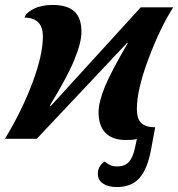

<svg xmlns="http://www.w3.org/2000/svg" viewBox="-26 -566 726 783"><path d="M-5.9 0Q63 -113.3 106 -227.5Q148.9 -341.8 148.9 -417Q148.9 -456.5 129.6 -475.3Q110.4 -494.1 74.2 -494.1Q78.6 -513.2 110.6 -529.5Q142.6 -545.9 188 -545.9Q248.5 -545.9 277.3 -519.3Q306.2 -492.7 306.2 -436Q306.2 -393.1 277.6 -323Q249 -252.9 176.8 -134.8H182.1L547.9 -536.1H680.2Q626.5 -451.2 579.3 -325.7Q532.2 -200.2 532.2 -121.1Q532.2 -81.1 550.5 -64Q568.8 -46.9 606.9 -46.9L589.8 44.9Q575.2 123.5 542.7 160.2Q510.3 196.8 450.2 196.8Q415 196.8 394 182.6Q373 168.5 373 142.1Q373 126.5 380.6 113.5Q388.2 100.6 400.9 92.8Q411.6 102.1 423.6 107.4Q435.5 112.8 452.1 112.8Q481.4 112.8 498.5 95.5Q515.6 78.1 523.9 39.1L532.2 1Q522.5 3.4 511 4.2Q499.5 4.9 486.8 4.9Q432.6 4.9 404.3 -23.9Q376 -52.7 376 -107.9Q376 -148.4 400.6 -209.7Q425.3 -271 495.1 -390.1H491.2L124 0Z"/></svg>

Font: Droid Serif
Style: Bold Italic
Weight: 700
Italic angle: -12°
Designer: Monotype Design team
Foundry: Monotype Imaging Inc.
Version: Version 1.03